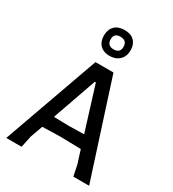

<svg xmlns="http://www.w3.org/2000/svg" viewBox="-210 -1004 1007 1118"><g transform="rotate(30 293.5 -444.5)"><path d="M295 -889Q337 -889 360 -866Q383 -843 383 -804Q383 -762 357.5 -738Q332 -714 291 -714Q252 -714 228.5 -737Q205 -760 205 -801Q205 -842 228.5 -865.5Q252 -889 295 -889ZM293 -843Q250 -843 250 -803Q250 -759 294 -759Q337 -759 337 -800Q337 -843 293 -843ZM361 -642 568 0H462L447 -72L419 -161L283 -164L160 -161L130 -77L114 0H11L240 -642ZM294 -541 190 -245 290 -243 393 -245 301 -541Z"/></g></svg>

Font: Alegreya Sans Medium
Style: Regular
Weight: 500
Designer: Juan Pablo del Peral
Foundry: Huerta Tipografica
Version: Version 2.007